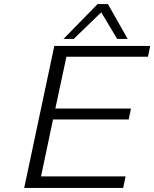

<svg xmlns="http://www.w3.org/2000/svg" viewBox="-20 -917 753 937"><path d="M98.1 0 245.1 -692.9H712.9L702.1 -640.1H304.2L250 -387.2H619.1L607.9 -334H238.8L180.2 -56.2H592.8L581.1 0ZM290 -727.1 456.1 -897H506.8L603 -727.1H551.8L474.1 -856.9L339.8 -727.1Z"/></svg>

Font: CMU Bright
Style: Oblique
Weight: 500
Italic angle: -12°
Version: Version 0.7.0